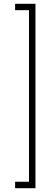

<svg xmlns="http://www.w3.org/2000/svg" viewBox="-20 -770 225 1010"><path d="M166.5 220H59.5V186H132.5V-716.5H59.5V-750H166.5Z"/></svg>

Font: Imbue Thin
Style: Regular
Weight: 400
Version: Version 1.102